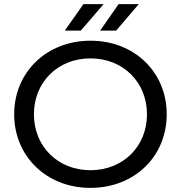

<svg xmlns="http://www.w3.org/2000/svg" viewBox="-20 -906 880 934"><path d="M420 8C633 8 791 -144 791 -350C791 -556 633 -708 420 -708C207 -708 49 -555 49 -350C49 -145 207 8 420 8ZM420 -78C262 -78 145 -193 145 -350C145 -507 262 -622 420 -622C578 -622 695 -507 695 -350C695 -193 578 -78 420 -78ZM545 -757 655 -886H557L467 -757ZM373 -757 484 -886H386L295 -757Z"/></svg>

Font: Montserrat-Alt1 Med
Style: Regular
Weight: 500
Designer: Differentunic
Foundry: Differentunic
Version: Version 7.222